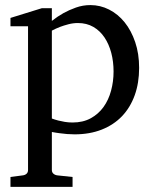

<svg xmlns="http://www.w3.org/2000/svg" viewBox="-20 -514 599 752"><path d="M424.8 -233.9Q424.8 -272.5 415.8 -306.9Q406.7 -341.3 389.2 -367.4Q371.6 -393.6 345.5 -408.7Q319.3 -423.8 285.2 -423.8Q266.1 -423.8 247.8 -418.9Q229.5 -414.1 215.3 -408.7Q198.7 -402.3 183.1 -394V-49.8Q194.8 -45.4 208 -42Q219.2 -39.1 233.9 -36.6Q248.5 -34.2 264.2 -34.2Q305.2 -34.2 335.4 -50.8Q365.7 -67.4 385.5 -95Q405.3 -122.6 415 -158.7Q424.8 -194.8 424.8 -233.9ZM524.9 -248Q524.9 -189 507.6 -140.9Q490.2 -92.8 457.8 -58.8Q425.3 -24.9 378.2 -6.3Q331.1 12.2 272 12.2Q258.3 12.2 242.7 11Q227.1 9.8 213.9 7.8Q198.2 5.9 183.1 2.9V151.9Q183.1 161.1 189.5 166.5Q195.8 171.9 205.1 172.9L264.2 179.2V217.8H21V179.2L68.8 172.9Q78.1 171.9 84 166.5Q89.8 161.1 89.8 151.9V-411.1H21V-443.8L144 -481.9H183.1V-432.1Q204.6 -449.2 229 -462.9Q250 -474.6 277.3 -484.4Q304.7 -494.1 334 -494.1Q372.6 -494.1 407.2 -476.6Q441.9 -459 468 -426.8Q494.1 -394.5 509.5 -349.1Q524.9 -303.7 524.9 -248Z"/></svg>

Font: Charis SIL Viet
Style: Regular
Weight: 400
Foundry: SIL International
Version: Version 5.000